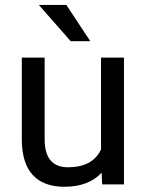

<svg xmlns="http://www.w3.org/2000/svg" viewBox="-20 -730 580 760"><path d="M384.3 -2 382.3 -46.4Q330.6 9.3 234.9 9.3Q152.3 9.3 109.4 -37.6Q66.9 -84.5 66.4 -175.8V-499.5V-502H68.8H154.3H156.7V-499.5V-178.7Q156.7 -67.9 249 -67.9Q347.2 -67.9 379.9 -138.7V-499.5V-502H382.3H468.3H470.7V-499.5V-2V0H468.3H386.2H384.3ZM337.4 -566.9H259.8L133.8 -710.4H242.7Z"/></svg>

Font: MAUL
Style: Regular
Weight: 400
Designer: MAUL
Version: Version 1.0; 2020; ttfautohint (v1.8.3)